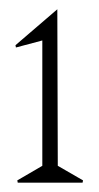

<svg xmlns="http://www.w3.org/2000/svg" viewBox="-20 -640 213 412"><path d="M14.2 -538.1 13.2 -543 103 -620.1 104 -284.2 158.2 -252.9 157.2 -248H18.1L17.1 -252.9L70.8 -284.2V-553.2Z"/></svg>

Font: Halibut Cnd Thin
Style: Regular
Weight: 250
Width: 3
Designer: Matteo Maggi
Foundry: Collletttivo
Version: Version 3.080 | FøM Fix